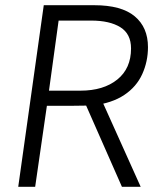

<svg xmlns="http://www.w3.org/2000/svg" viewBox="-20 -717 631 737"><path d="M50 0 148 -697H342Q446 -697 497 -654.5Q548 -612 548 -536Q548 -481 526 -432.5Q504 -384 457 -352.5Q410 -321 336 -312Q320 -312 300.5 -311.5Q281 -311 263 -311H160L115 0ZM448 0 307 -320 372 -329 520 0ZM168 -369H289Q377 -369 430 -411.5Q483 -454 483 -531Q483 -587 442 -612.5Q401 -638 330 -638H205Z"/></svg>

Font: Hanken Grotesk Light
Style: Italic
Weight: 300
Italic angle: -8°
Designer: Alfredo Marco Pradil
Foundry: Hanken Design Co.
Version: Version 3.013